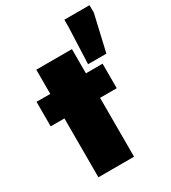

<svg xmlns="http://www.w3.org/2000/svg" viewBox="-196 -915 908 1017"><g transform="rotate(-30 258.0 -406.5)"><path d="M101 0V-360H17V-510H101V-658H319V-510H421V-360H319V0ZM353 -546 362 -767V-813H516V-767L465 -546Z"/></g></svg>

Font: Saira Thin Black
Style: Regular
Weight: 900
Version: Version 1.101